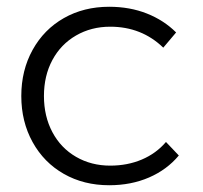

<svg xmlns="http://www.w3.org/2000/svg" viewBox="-20 -546 601 568"><path d="M306 -467Q250 -467 205 -441Q160 -415 135 -368.5Q110 -322 110 -262Q110 -202 135 -155Q160 -108 205 -82Q250 -56 306 -56Q357 -56 399.5 -74Q442 -92 471 -126L509 -86Q474 -44 421 -21Q368 2 303 2Q228 2 169 -31.5Q110 -65 76.5 -125.5Q43 -186 43 -262Q43 -338 76.5 -398.5Q110 -459 169 -492.5Q228 -526 303 -526Q364 -526 414.5 -506Q465 -486 501 -450L463 -405Q399 -467 306 -467Z"/></svg>

Font: TypoPRO Montserrat Alternates
Style: Regular
Weight: 300
Designer: Julieta Ulanovsky
Foundry: Julieta Ulanovsky
Version: Version 6.001